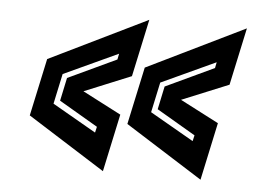

<svg xmlns="http://www.w3.org/2000/svg" viewBox="-38 -549 675 488"><g transform="rotate(5 300.0 -305.0)"><path d="M489.5 -108 292 -233 323.5 -379.5 573.5 -501.5 542 -355 422.5 -306 521 -255ZM461 -204 464.5 -219 365.5 -277 378 -336 501.5 -394 504.5 -409 366 -345 349.5 -268ZM240.5 -108 43 -233 74.5 -379.5 324.5 -501.5 293 -355 173.5 -306 272 -255ZM212 -204 215.5 -219 116.5 -277 129 -336 252.5 -394 255.5 -409 117 -345 100.5 -268Z"/></g></svg>

Font: Tourney
Style: Bold Italic
Weight: 700
Italic angle: -12°
Version: Version 1.015